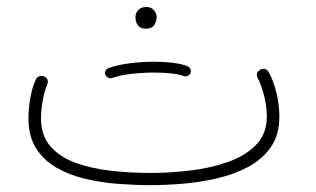

<svg xmlns="http://www.w3.org/2000/svg" viewBox="-20 -523 910 553"><path d="M62 -182.1Q62 -210.4 67.6 -242.2Q73.2 -273.9 83.5 -294.4Q86.4 -301.3 93.8 -303.5Q101.1 -305.7 107.9 -302.2Q122.1 -295.9 115.7 -277.8Q108.4 -263.2 103.3 -234.6Q98.1 -206.1 98.1 -182.1Q98.1 -132.8 125 -101.8Q151.9 -70.8 197.3 -54.2Q242.7 -37.6 298.8 -31.2Q355 -24.9 413.6 -24.9Q468.3 -24.9 526.9 -31.7Q585.4 -38.6 635.7 -56.2Q686 -73.7 717.3 -105.5Q748.5 -137.2 748.5 -187Q748.5 -216.8 740.5 -248Q732.4 -279.3 722.7 -297.4Q714.8 -313.5 729 -321.8Q744.1 -330.1 753.9 -315.4Q767.1 -292 775.9 -256.8Q784.7 -221.7 784.7 -187Q784.7 -134.3 759.8 -98.9Q734.9 -63.5 693.6 -41.7Q652.3 -20 603 -8.8Q553.7 2.4 504.2 6.3Q454.6 10.3 413.6 10.3Q369.1 10.3 320.6 6.6Q272 2.9 226.1 -7.8Q180.2 -18.6 143.1 -39.8Q106 -61 84 -95.7Q62 -130.4 62 -182.1ZM370.1 -474.6Q370.1 -484.9 378.2 -493.9Q386.2 -502.9 400.9 -502.9Q418 -502.9 426.3 -489.7Q431.2 -481.9 431.2 -473.6Q431.2 -462.9 424.6 -451.7Q418 -440.4 399.9 -440.4Q387.7 -440.4 381.1 -446.3Q374.5 -452.1 372.1 -460Q370.1 -465.8 370.1 -474.6ZM283.2 -308.1Q281.2 -314 284.2 -319.6Q287.1 -325.2 293 -327.1Q318.8 -336.4 354.2 -340.8Q389.6 -345.2 424.3 -345.2Q453.1 -345.2 478.5 -342Q503.9 -338.9 521 -332Q526.4 -329.1 528.8 -323Q531.2 -316.9 527.8 -311Q525.4 -306.6 520.3 -304.2Q515.1 -301.8 509.8 -303.7Q496.1 -309.1 473.1 -311.5Q450.2 -314 424.3 -314Q390.6 -314 357.7 -310.1Q324.7 -306.2 302.7 -298.3Q296.4 -296.4 291 -299.6Q285.6 -302.7 283.2 -308.1Z"/></svg>

Font: Mikhak ExtraLight
Style: Regular
Weight: 200
Designer: Amin Abedi
Version: Version 3.3